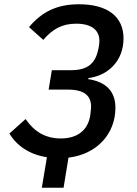

<svg xmlns="http://www.w3.org/2000/svg" viewBox="-20 -730 640 900"><path d="M176 150H278L301 9C434 -7 521 -102 521 -225C521 -300 479 -346 394 -359V-364C485 -375 559 -443 559 -550C559 -650 487 -710 350 -710C246 -710 176 -674 116 -603L183 -543C226 -594 272 -619 337 -619C409 -619 446 -589 446 -538C446 -530 445 -523 444 -516L442 -505C429 -434 393 -401 313 -401H223L208 -310H298C378 -310 407 -279 407 -230C407 -222 406 -215 405 -207L403 -189C392 -120 344 -81 265 -81C193 -81 140 -113 100 -172L24 -104C60 -45 120 -5 200 7Z"/></svg>

Font: IBM Mono Medium
Style: Italic
Weight: 500
Italic angle: -9°
Monospace: yes
Designer: Mike Abbink, Paul van der Laan, Pieter van Rosmalen
Foundry: Bold Monday
Version: Version 2.3